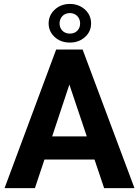

<svg xmlns="http://www.w3.org/2000/svg" viewBox="-20 -965 713 985"><path d="M229.5 -844.7C229.5 -817.9 239.7 -794.4 260.3 -775.4C280.8 -756.3 306.6 -746.6 338.4 -746.6C369.1 -746.6 395 -755.9 416 -774.9C437 -793.9 447.3 -816.9 447.3 -844.7C447.3 -873.5 436.5 -897.5 415.5 -916.5C394 -935.5 368.2 -944.8 338.4 -944.8C308.1 -944.8 282.2 -935.1 261.2 -916C240.2 -896.5 229.5 -872.6 229.5 -844.7ZM285.6 -844.7C285.6 -874.5 306.6 -897.9 338.4 -897.9C370.1 -897.9 391.1 -874.5 391.1 -844.7C391.1 -815.9 371.1 -792.5 338.4 -792.5C305.7 -792.5 285.6 -815.9 285.6 -844.7ZM514.2 0H669.9L403.8 -710.9H268.1L3.4 0H159.2L208 -146.5H464.8ZM335.9 -531.2 425.3 -265.1H247.6Z"/></svg>

Font: Roboto
Style: Bold
Weight: 700
Designer: Google
Version: Version 2.137; 2017